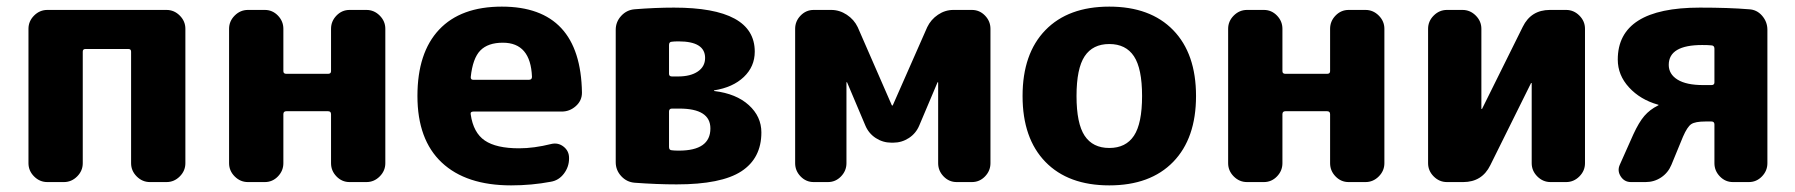

<svg xmlns="http://www.w3.org/2000/svg" viewBox="-20 -550 5423 580"><path d="M123 0Q100 0 83 -17Q66 -34 66 -57V-463Q66 -486 83 -503Q100 -520 123 -520H483Q506 -520 523 -503Q540 -486 540 -463V-57Q540 -34 523 -17Q506 0 483 0H433Q410 0 393 -17Q376 -34 376 -57V-394Q376 -402 368 -402H238Q230 -402 230 -394V-57Q230 -34 213 -17Q196 0 173 0Z M729 0Q706 0 689 -17Q672 -34 672 -57V-463Q672 -486 689 -503Q706 -520 729 -520H780Q803 -520 819.5 -503Q836 -486 836 -463V-335Q836 -327 845 -327H971Q980 -327 980 -335V-463Q980 -486 996.5 -503Q1013 -520 1036 -520H1087Q1110 -520 1127 -503Q1144 -486 1144 -463V-57Q1144 -34 1127 -17Q1110 0 1087 0H1036Q1013 0 996.5 -17Q980 -34 980 -57V-205Q980 -214 971 -214H845Q836 -214 836 -205V-57Q836 -34 819.5 -17Q803 0 780 0Z M1499 -421Q1454 -421 1431 -397.5Q1408 -374 1402 -317Q1402 -309 1409 -309H1578Q1587 -309 1587 -318Q1583 -421 1499 -421ZM1524 10Q1388 10 1314.5 -59Q1241 -128 1241 -260Q1241 -391 1306.5 -460.5Q1372 -530 1496 -530Q1734 -530 1738 -270Q1738 -246 1719.5 -229.5Q1701 -213 1677 -213H1410Q1400 -213 1402 -204Q1410 -149 1444.5 -125.5Q1479 -102 1548 -102Q1593 -102 1645 -115Q1666 -120 1682.5 -107Q1699 -94 1699 -73V-71Q1699 -46 1683.5 -25.5Q1668 -5 1644 -1Q1586 10 1524 10Z M2001 -213V-106Q2001 -96 2010 -96Q2017 -95 2031 -95Q2126 -95 2126 -162Q2126 -222 2032 -222H2010Q2001 -222 2001 -213ZM2001 -414V-327Q2001 -319 2010 -319H2028Q2066 -319 2088 -334Q2110 -349 2110 -375Q2110 -425 2030 -425Q2016 -425 2010 -424Q2001 -424 2001 -414ZM1897 2Q1873 0 1856.5 -18Q1840 -36 1840 -60V-460Q1840 -484 1856.5 -502Q1873 -520 1897 -522Q1960 -527 2016 -527Q2260 -527 2260 -394Q2260 -349 2227 -317.5Q2194 -286 2137 -277V-276Q2137 -275 2138 -275Q2204 -267 2242 -232.5Q2280 -198 2280 -150Q2280 -72 2219.5 -32.5Q2159 7 2024 7Q1965 7 1897 2Z M2438 0Q2415 0 2398.5 -17Q2382 -34 2382 -57V-463Q2382 -486 2398.5 -503Q2415 -520 2438 -520H2491Q2516 -520 2538 -505.5Q2560 -491 2571 -468L2674 -232L2676 -231L2677 -232L2781 -468Q2792 -491 2813.5 -505.5Q2835 -520 2860 -520H2916Q2939 -520 2955.5 -503Q2972 -486 2972 -463V-57Q2972 -34 2955.5 -17Q2939 0 2916 0H2870Q2847 0 2830.5 -17Q2814 -34 2814 -57V-301L2813 -302L2812 -301L2757 -171Q2747 -147 2725.5 -133Q2704 -119 2678 -119H2673Q2647 -119 2625.5 -133Q2604 -147 2594 -171L2539 -301L2538 -302L2537 -301V-57Q2537 -34 2520.5 -17Q2504 0 2481 0Z M3405.5 -380Q3381 -417 3331 -417Q3281 -417 3256.5 -380Q3232 -343 3232 -260Q3232 -177 3256.5 -140Q3281 -103 3331 -103Q3381 -103 3405.5 -140Q3430 -177 3430 -260Q3430 -343 3405.5 -380ZM3524 -61Q3455 10 3331 10Q3207 10 3138 -61Q3069 -132 3069 -260Q3069 -388 3138 -459Q3207 -530 3331 -530Q3455 -530 3524 -459Q3593 -388 3593 -260Q3593 -132 3524 -61Z M3747 0Q3724 0 3707 -17Q3690 -34 3690 -57V-463Q3690 -486 3707 -503Q3724 -520 3747 -520H3798Q3821 -520 3837.5 -503Q3854 -486 3854 -463V-335Q3854 -327 3863 -327H3989Q3998 -327 3998 -335V-463Q3998 -486 4014.5 -503Q4031 -520 4054 -520H4105Q4128 -520 4145 -503Q4162 -486 4162 -463V-57Q4162 -34 4145 -17Q4128 0 4105 0H4054Q4031 0 4014.5 -17Q3998 -34 3998 -57V-205Q3998 -214 3989 -214H3863Q3854 -214 3854 -205V-57Q3854 -34 3837.5 -17Q3821 0 3798 0Z M4351 0Q4328 0 4311 -17Q4294 -34 4294 -57V-463Q4294 -486 4311 -503Q4328 -520 4351 -520H4398Q4421 -520 4438 -503Q4455 -486 4455 -463V-221H4456H4457L4580 -469Q4605 -520 4662 -520H4711Q4734 -520 4751 -503Q4768 -486 4768 -463V-57Q4768 -34 4751 -17Q4734 0 4711 0H4664Q4641 0 4624 -17Q4607 -34 4607 -57V-299H4606H4605L4482 -51Q4457 0 4400 0Z M5122 -414Q5021 -414 5021 -354Q5021 -326 5047.5 -309.5Q5074 -293 5125 -293H5150Q5159 -293 5159 -301V-403Q5159 -413 5149 -413Q5140 -414 5122 -414ZM4988 -234Q4935 -249 4901 -286Q4867 -323 4867 -370Q4867 -527 5115 -527Q5203 -527 5263 -522Q5287 -521 5303 -502.5Q5319 -484 5319 -460V-57Q5319 -34 5302.5 -17Q5286 0 5263 0H5215Q5192 0 5175.5 -17Q5159 -34 5159 -57V-174Q5159 -183 5150 -183H5132Q5101 -183 5089 -175Q5077 -167 5064 -137L5029 -52Q5019 -28 4998 -14Q4977 0 4951 0H4907Q4887 0 4876 -17Q4865 -34 4873 -52L4914 -144Q4931 -181 4947.5 -200Q4964 -219 4988 -231Q4990 -231 4990 -233Q4990 -234 4988 -234Z"/></svg>

Font: Rounded Mplus 1c ExtraBold
Style: Regular
Weight: 800
Version: Version 1.059.20150529